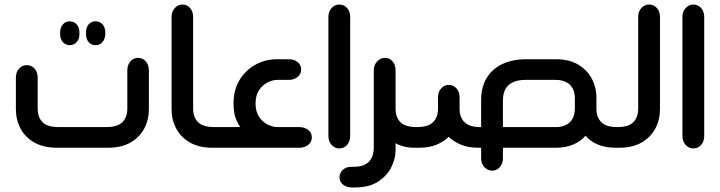

<svg xmlns="http://www.w3.org/2000/svg" viewBox="-20 -651 3172 846"><path d="M287 -452Q269 -452 257 -465.5Q245 -479 245 -501V-507Q245 -530 257 -543.5Q269 -557 287 -557Q306 -557 318 -543.5Q330 -530 330 -507V-501Q330 -479 318 -465.5Q306 -452 287 -452ZM401 -452Q382 -452 370.5 -465.5Q359 -479 359 -501V-507Q359 -530 370.5 -543.5Q382 -557 401 -557Q420 -557 432 -543.5Q444 -530 444 -507V-501Q443 -479 431.5 -465.5Q420 -452 401 -452ZM455 0H232Q172 0 131.5 -23Q91 -46 70.5 -84.5Q50 -123 50 -170V-309Q50 -333 64 -348.5Q78 -364 98 -364Q119 -364 132.5 -348.5Q146 -333 146 -309V-172Q146 -135 167 -113Q188 -91 240 -91H447Q498 -91 519.5 -113Q541 -135 541 -172V-341Q541 -365 554.5 -380.5Q568 -396 588 -396Q609 -396 622.5 -380.5Q636 -365 636 -341V-170Q636 -123 615.5 -84.5Q595 -46 555 -23Q515 0 455 0Z M929 0H917Q857 0 817 -23Q777 -46 756.5 -84.5Q736 -123 736 -170V-577Q736 -600 750 -615.5Q764 -631 784 -631Q804 -631 817.5 -615.5Q831 -600 831 -577V-172Q831 -135 852.5 -113Q874 -91 925 -91H929Z M917 0V-91H1039Q1025 -110 1017 -134Q1009 -158 1009 -195Q1009 -255 1035.5 -298.5Q1062 -342 1105.5 -366Q1149 -390 1200 -390H1252Q1276 -390 1291.5 -377.5Q1307 -365 1307 -345Q1307 -325 1291.5 -312Q1276 -299 1252 -299H1203Q1181 -299 1158.5 -287.5Q1136 -276 1121 -253Q1106 -230 1106 -195Q1106 -160 1121 -137Q1136 -114 1158.5 -102.5Q1181 -91 1203 -91H1299Q1322 -91 1338 -78.5Q1354 -66 1354 -46Q1354 -25 1338 -12.5Q1322 0 1299 0Z M1427 -577Q1427 -600 1441 -615.5Q1455 -631 1475 -631Q1496 -631 1509.5 -615.5Q1523 -600 1523 -577V-52Q1523 -28 1509.5 -12.5Q1496 3 1475 3Q1455 3 1441 -12.5Q1427 -28 1427 -52Z M1822 0H1805Q1780 0 1759 -5.5Q1738 -11 1723 -20V12Q1723 47 1704.5 85Q1686 123 1646.5 149Q1607 175 1543 175H1531Q1507 175 1491.5 162.5Q1476 150 1476 130Q1476 111 1490.5 97.5Q1505 84 1527 84H1537Q1566 84 1584 76Q1602 68 1611 55Q1620 42 1623.5 28Q1627 14 1627 2V-341Q1627 -365 1642 -380.5Q1657 -396 1676 -396Q1697 -396 1710 -380.5Q1723 -365 1723 -341V-172Q1723 -135 1744 -113Q1765 -91 1817 -91H1822Z M2100 0H2088Q2043 0 2011 -13.5Q1979 -27 1957 -48Q1936 -27 1903.5 -13.5Q1871 0 1828 0H1811V-91H1816Q1867 -91 1888.5 -113Q1910 -135 1910 -172V-223Q1910 -246 1924 -261.5Q1938 -277 1957 -277Q1978 -277 1991.5 -261.5Q2005 -246 2005 -223V-172Q2005 -134 2027 -112.5Q2049 -91 2096 -91H2100V-210Q2100 -267 2124.5 -307.5Q2149 -348 2194 -369Q2239 -390 2299 -390H2430Q2487 -390 2526.5 -367Q2566 -344 2587 -305.5Q2608 -267 2608 -218V-172Q2608 -135 2629 -113Q2650 -91 2701 -91H2706V0H2694Q2649 0 2615.5 -13.5Q2582 -27 2560 -53Q2539 -28 2505.5 -14Q2472 0 2430 0H2196V47Q2196 70 2182 85.5Q2168 101 2149 101Q2129 101 2114.5 85.5Q2100 70 2100 47ZM2196 -91H2429Q2456 -91 2475 -101Q2494 -111 2503.5 -129.5Q2513 -148 2513 -173V-217Q2513 -243 2503.5 -261Q2494 -279 2475 -289Q2456 -299 2429 -299H2294Q2263 -299 2241 -289Q2219 -279 2207.5 -259Q2196 -239 2196 -209Z M2694 0V-91H2699Q2750 -91 2771 -113Q2792 -135 2792 -172V-577Q2792 -600 2806 -615.5Q2820 -631 2840 -631Q2861 -631 2874.5 -615.5Q2888 -600 2888 -577V-170Q2888 -123 2867.5 -84.5Q2847 -46 2807 -23Q2767 0 2707 0Z M2987 -577Q2987 -600 3001 -615.5Q3015 -631 3035 -631Q3056 -631 3069.5 -615.5Q3083 -600 3083 -577V-52Q3083 -28 3069.5 -12.5Q3056 3 3035 3Q3015 3 3001 -12.5Q2987 -28 2987 -52Z"/></svg>

Font: Beiruti SemiBold
Style: Regular
Weight: 600
Designer: Arlette Boutros
Foundry: Boutros
Version: Version 1.41